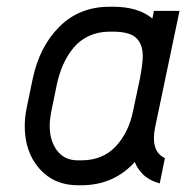

<svg xmlns="http://www.w3.org/2000/svg" viewBox="-20 -532 565 564"><path d="M147 -284.2 129.9 -200.7Q126 -179.7 126 -162.6Q126 -118.2 147.7 -89.6Q169.4 -61 208.5 -61H218.8Q281.7 -61 320.1 -102.1Q358.4 -143.1 371.1 -207L390.6 -298.8Q399.4 -344.7 399.4 -366.7Q399.4 -402.3 379.9 -420.7Q360.4 -439 312 -439H301.8Q268.6 -439 241.2 -426.3Q213.9 -413.6 195.6 -391.1Q177.2 -368.7 165.5 -342Q153.8 -315.4 147 -284.2ZM435.5 -157.2Q432.1 -140.6 432.1 -126Q432.1 -82.5 464.4 -67.4L449.2 6.8Q416 -2.9 398.7 -21.2Q381.3 -39.6 376 -56.2Q314 12.2 218.8 12.2H208.5Q138.7 12.2 95.7 -36.6Q52.7 -85.4 52.7 -161.6Q52.7 -187.5 58.6 -216.3L75.7 -298.8Q95.7 -395 154.5 -453.6Q213.4 -512.2 301.8 -512.2H312Q386.2 -512.2 427.7 -477.5L432.1 -500H507.3Z"/></svg>

Font: Anka/Coder Condensed
Style: Italic
Weight: 400
Width: 4
Italic angle: -12°
Monospace: yes
Version: Version 001.100